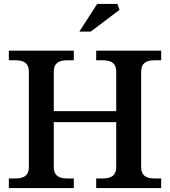

<svg xmlns="http://www.w3.org/2000/svg" viewBox="-20 -958 866 978"><path d="M254 -107V-336H572V-107C572 -67 551 -49 503 -49H470V0H801V-49H768C720 -49 699 -67 699 -107V-593C699 -633 720 -651 768 -651H801V-700H470V-651H503C551 -651 572 -633 572 -593V-392H254V-593C254 -633 275 -651 323 -651H356V-700H25V-651H58C106 -651 127 -633 127 -593V-107C127 -67 106 -49 58 -49H25V0H356V-49H323C275 -49 254 -67 254 -107ZM384 -797H442L589 -908L578 -938H475Z"/></svg>

Font: LT Superior Serif Semibold
Style: Regular
Weight: 600
Designer: Daniel Lyons
Foundry: LyonsType
Version: Version 2.120;FEAKit 1.0